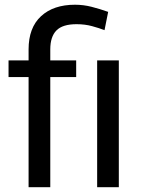

<svg xmlns="http://www.w3.org/2000/svg" viewBox="-20 -780 594 800"><path d="M189.5 0H99.1V-459H15.6V-528.3H99.1V-574.2Q99.1 -664.6 150.9 -712.4Q202.6 -760.3 292.5 -760.3Q327.6 -760.3 361.3 -751.7Q395 -743.2 430.7 -730.5L415.5 -654.3Q393.1 -663.1 363.5 -671.1Q334 -679.2 298.8 -679.2Q240.7 -679.2 215.1 -653.1Q189.5 -627 189.5 -574.2V-528.3H297.4V-459H189.5ZM475.1 -528.3V0H384.8V-528.3Z"/></svg>

Font: Vazirmatn FD
Style: Regular
Weight: 400
Designer: Saber Rastikerdar
Foundry: Saber Rastikerdar
Version: Version 33.001